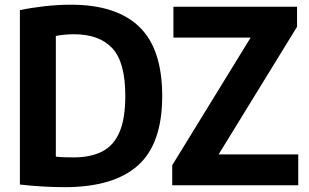

<svg xmlns="http://www.w3.org/2000/svg" viewBox="-20 -768 1282 796"><path d="M247.5 8Q204.5 8 157 5.2Q109.5 2.5 62.5 -3V-726Q110 -736 164.8 -742.2Q219.5 -748.5 274 -748.5Q462.5 -748.5 557.5 -656.8Q652.5 -565 652.5 -370Q652.5 -171.5 551.5 -81.8Q450.5 8 247.5 8ZM285.5 -115.5Q356 -115.5 403.8 -140Q451.5 -164.5 475.5 -220.5Q499.5 -276.5 499.5 -370.5Q499.5 -510.5 445.5 -568.2Q391.5 -626 287 -626Q249.5 -626 211.5 -619V-118.5Q231.5 -116.5 249.5 -116Q267.5 -115.5 285.5 -115.5ZM694 0V-83L1019 -612H699V-740H1211.5V-657L886.5 -128H1216.5V0Z"/></svg>

Font: Encode Sans Semi Condensed
Style: Bold
Weight: 700
Width: 4
Designer: Multiple Designers
Foundry: Impallari Type
Version: Version 3.000; ttfautohint (v1.8.3) -l 8 -r 50 -G 200 -x 14 